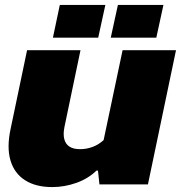

<svg xmlns="http://www.w3.org/2000/svg" viewBox="-20 -749 735 780"><path d="M695 -545 581 0H384L378 -56H372Q338 -23 290 -6Q242 11 192 11Q125 11 81.5 -17Q38 -45 22.5 -97.5Q7 -150 23 -225L90 -545H307L242 -234Q236 -205 241 -184.5Q246 -164 262 -153.5Q278 -143 305 -143Q332 -143 357 -152.5Q382 -162 401 -180L478 -545ZM195 -596 223 -729H408L379 -596ZM430 -596 459 -729H644L615 -596Z"/></svg>

Font: Hubot Sans Condensed ExtraLight Black
Style: Italic
Weight: 900
Italic angle: -12.0243°
Version: Version 2.000